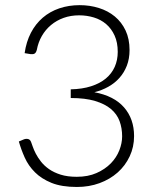

<svg xmlns="http://www.w3.org/2000/svg" viewBox="-20 -736 620 764"><path d="M297 -715.5Q337.5 -715.5 373.5 -704.2Q409.5 -693 436.8 -670.5Q464 -648 479.8 -614.5Q495.5 -581 495.5 -537Q495.5 -502.5 484.8 -474.8Q474 -447 455.2 -426Q436.5 -405 411 -390.8Q385.5 -376.5 355.5 -369Q433.5 -354.5 473.5 -308.8Q513.5 -263 513.5 -194.5Q513.5 -151 496 -113.8Q478.5 -76.5 448 -49.5Q417.5 -22.5 376 -7.2Q334.5 8 286 8Q225.5 8 185.2 -8.2Q145 -24.5 119 -50.5Q93 -76.5 78.5 -108.8Q64 -141 55 -173L74 -181Q82 -184.5 90.8 -183Q99.5 -181.5 103.5 -171.5Q106 -165.5 110.2 -152.8Q114.5 -140 122.5 -124.5Q130.5 -109 143.2 -92.8Q156 -76.5 175.2 -63Q194.5 -49.5 221.5 -41Q248.5 -32.5 285.5 -32.5Q330.5 -32.5 364.2 -47.5Q398 -62.5 420.8 -85.8Q443.5 -109 454.8 -137.8Q466 -166.5 466 -193.5Q466 -226 455.8 -254Q445.5 -282 421.5 -302.2Q397.5 -322.5 358.2 -334.2Q319 -346 261.5 -346V-380.5Q307.5 -381.5 342.5 -392.8Q377.5 -404 401 -423.5Q424.5 -443 436.5 -470Q448.5 -497 448.5 -529.5Q448.5 -567 436 -594.5Q423.5 -622 402.5 -640Q381.5 -658 353.5 -666.5Q325.5 -675 295 -675Q261.5 -675 233 -664.8Q204.5 -654.5 182.8 -636.2Q161 -618 146.5 -592.8Q132 -567.5 126.5 -537.5Q123.5 -526.5 118 -523Q112.5 -519.5 102.5 -520.5L78 -524.5Q84.5 -570 103 -605.5Q121.5 -641 150 -665.5Q178.5 -690 216 -702.8Q253.5 -715.5 297 -715.5Z"/></svg>

Font: Lato Light
Style: Regular
Weight: 300
Designer: Lukasz Dziedzic
Foundry: tyPoland Lukasz Dziedzic
Version: Version 2.007; 2014-02-27